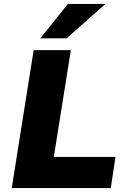

<svg xmlns="http://www.w3.org/2000/svg" viewBox="-20 -961 665 981"><path d="M40 0 152 -705H342L255 -159H570L546 0ZM186 -765 327 -941H519L320 -765Z"/></svg>

Font: Nunito Sans 8pt Black
Style: Italic
Weight: 900
Italic angle: -9°
Version: Version 3.101;gftools[0.9.27]